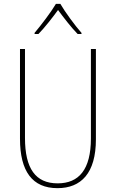

<svg xmlns="http://www.w3.org/2000/svg" viewBox="-20 -969 603 999"><path d="M160 -798V-792H180C215 -828 255 -880 282 -917C310 -879 348 -829 384 -792H404V-798C371 -835 318 -907 294 -949H271C247 -908 194 -838 160 -798ZM279 10C402 10 479 -68 479 -244V-714H453V-249C453 -86 390 -15 280 -15C165 -15 110 -92 110 -251V-714H84V-247C84 -78 148 10 279 10Z"/></svg>

Font: Noto Sans Mono SemiCondensed Thin
Style: Regular
Weight: 100
Width: 4
Designer: Monotype Design Team
Foundry: Monotype Imaging Inc.
Version: Version 2.014